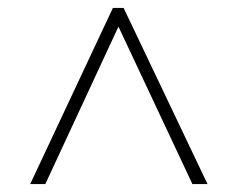

<svg xmlns="http://www.w3.org/2000/svg" viewBox="-20 -734 599 483"><path d="M264 -714 56 -271H94L278 -667L464 -271H502L291 -714Z"/></svg>

Font: Noto Serif Sinhala ExtraLight
Style: Regular
Weight: 200
Designer: Jelle Bosma - Monotype Design Team
Foundry: Monotype Imaging Inc.
Version: Version 2.007